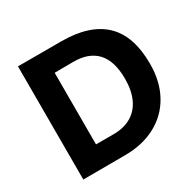

<svg xmlns="http://www.w3.org/2000/svg" viewBox="-153 -865 1043 1030"><g transform="rotate(-30 368.5 -349.5)"><path d="M80.1 -700.2H349.1Q523.4 -700.2 612.1 -616Q700.7 -531.7 700.7 -358.4Q700.7 -249 656 -168.2Q611.3 -87.4 530 -43.9Q448.7 -0.5 341.8 0L80.1 1ZM342.8 -128.4Q406.2 -128.4 451.7 -155Q497.1 -181.6 520.8 -232.7Q544.4 -283.7 544.4 -355.5Q544.4 -465.3 494.4 -519.5Q444.3 -573.7 347.2 -572.8L233.4 -571.8V-128.4Z"/></g></svg>

Font: Selawik
Style: Bold
Weight: 700
Designer: Aaron Bell
Foundry: Microsoft Corporation
Version: Version 1.01